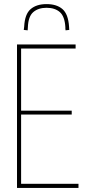

<svg xmlns="http://www.w3.org/2000/svg" viewBox="-20 -917 422 937"><path d="M63 0V-700H349V-680H83V-377H330V-358H83V-20H363V0ZM207 -897Q257 -897 285 -872.5Q313 -848 317 -787Q318 -778 318 -771L300 -769Q299 -773 299 -777Q299 -781 299 -784Q296 -837 272 -858Q248 -879 207 -879Q167 -879 142.5 -858Q118 -837 116 -784Q115 -777 115 -769L96 -771Q97 -775 97 -779Q97 -783 98 -787Q101 -848 129.5 -872.5Q158 -897 207 -897Z"/></svg>

Font: Georama SemiCondensed Thin
Style: Regular
Weight: 100
Width: 4
Designer: Jean-Baptiste Levee
Foundry: Production Type
Version: Version 1.000